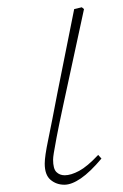

<svg xmlns="http://www.w3.org/2000/svg" viewBox="-20 -495 337 528"><path d="M157 13Q135 13 119 -0.5Q103 -14 103 -45Q103 -65 112.5 -110.5Q122 -156 138 -240L184 -470L205 -475L211 -470L187 -359Q166 -262 153.5 -204Q141 -146 135.5 -116.5Q130 -87 128 -74.5Q126 -62 126 -56Q126 -31 135 -22Q144 -13 158 -13Q175 -13 197.5 -25Q220 -37 250 -69L259 -59Q228 -22 202.5 -4.5Q177 13 157 13Z"/></svg>

Font: Source Serif Pro ExtraLight
Style: Italic
Weight: 200
Italic angle: -12°
Designer: Frank Grießhammer
Foundry: Adobe Systems Incorporated
Version: Version 3.001;hotconv 1.0.111;makeotfexe 2.5.65597